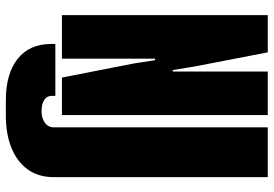

<svg xmlns="http://www.w3.org/2000/svg" viewBox="-156 -570 913 640"><g transform="rotate(90 300.0 -249.5)"><path d="M313 187Q226 187 176 148Q126 109 126 35V22H299V34Q299 50 312.5 59Q326 68 351 68Q373 68 388.5 57Q404 46 404 27V-686H570V27Q570 79 544 114.5Q518 150 472 168.5Q426 187 366 187ZM30 0V-686H154L201 -443L213 -369L218 -370V-686H363V0H238L191 -240L180 -311L175 -310V0Z"/></g></svg>

Font: Chivo Mono Medium ExtraBold
Style: Regular
Weight: 800
Monospace: yes
Version: Version 1.008